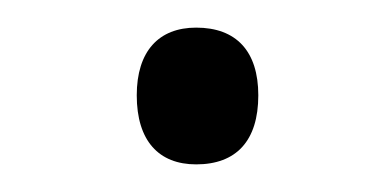

<svg xmlns="http://www.w3.org/2000/svg" viewBox="-20 -352 284 139"><path d="M79 -283C79 -250 95 -233 122 -233C151 -233 167 -250 167 -283C167 -315 151 -332 122 -332C95 -332 79 -315 79 -283Z"/></svg>

Font: Noto Sans Khmer UI Light
Style: Regular
Weight: 300
Designer: Danh Hong and the Monotype Design Team
Foundry: Monotype Imaging Inc.
Version: Version 2.002